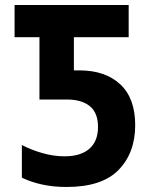

<svg xmlns="http://www.w3.org/2000/svg" viewBox="-20 -734 603 764"><path d="M245 10Q191 10 146.5 0Q102 -10 67 -27V-157Q103 -138 148 -125Q193 -112 237 -112Q301 -112 335.5 -142Q370 -172 370 -229Q370 -285 337.5 -311.5Q305 -338 246 -338H137V-586H38V-714H492V-586H274V-454H295Q399 -454 458.5 -398.5Q518 -343 518 -236Q518 -126 452 -58Q386 10 245 10Z"/></svg>

Font: Noto Sans Mono SemiCondensed
Style: Bold
Weight: 700
Width: 4
Designer: Monotype Design Team
Foundry: Monotype Imaging Inc.
Version: Version 2.014